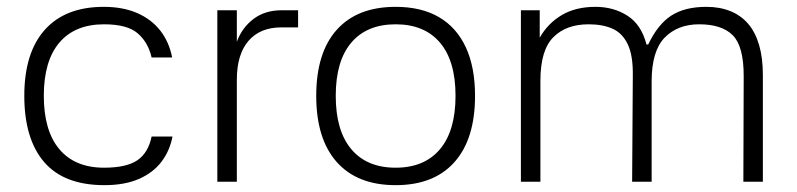

<svg xmlns="http://www.w3.org/2000/svg" viewBox="-20 -531 2330 561"><path d="M285 10Q167 10 109 -57.5Q51 -125 51 -251Q51 -377 111 -444Q171 -511 283 -511Q339 -511 380.5 -493Q422 -475 448 -442Q474 -409 483 -363H423Q413 -407 382.5 -433.5Q352 -460 284 -460Q199 -460 153.5 -406.5Q108 -353 108 -251Q108 -149 153.5 -95Q199 -41 284 -41Q349 -41 381 -62.5Q413 -84 423 -132H484Q476 -90 451.5 -58Q427 -26 385.5 -8Q344 10 285 10Z M672 0H615V-501H672V-409Q687 -450 720.5 -475.5Q754 -501 803 -501H851V-451H802Q740 -451 706 -411.5Q672 -372 672 -298Z M1136 10Q1024 10 964 -57.5Q904 -125 904 -251Q904 -377 964 -444Q1024 -511 1136 -511Q1211 -511 1262.5 -481Q1314 -451 1341 -393Q1368 -335 1368 -251Q1368 -125 1308 -57.5Q1248 10 1136 10ZM1136 -41Q1220 -41 1265.5 -95Q1311 -149 1311 -251Q1311 -353 1265.5 -406.5Q1220 -460 1136 -460Q1052 -460 1006.5 -406.5Q961 -353 961 -251Q961 -149 1006.5 -95Q1052 -41 1136 -41Z M1502 -501H1557V-421Q1581 -463 1621.5 -487Q1662 -511 1720 -511Q1773 -511 1813.5 -485Q1854 -459 1869 -401H1874Q1902 -460 1941.5 -485.5Q1981 -511 2044 -511Q2083 -511 2114 -498.5Q2145 -486 2166 -461.5Q2187 -437 2198 -399.5Q2209 -362 2209 -312V0H2152L2153 -309Q2153 -396 2121 -428Q2089 -460 2023 -460Q1960 -460 1922 -421Q1884 -382 1884 -293V0H1827L1829 -309Q1830 -368 1814.5 -401Q1799 -434 1770 -447Q1741 -460 1700 -460Q1634 -460 1596.5 -422Q1559 -384 1559 -295V0H1502Z"/></svg>

Font: Asta Sans Light
Style: Regular
Weight: 300
Designer: 42dot
Version: Version 1.000